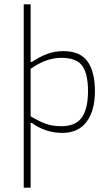

<svg xmlns="http://www.w3.org/2000/svg" viewBox="-20 -690 515 890"><path d="M90 -670H122V-403H128Q164 -427 198.5 -440Q233 -453 274 -453Q351 -453 385.5 -405.5Q420 -358 420 -267Q420 -177 381.5 -125.5Q343 -74 269 -74Q191 -74 128 -120H122V180H90ZM388 -267Q388 -347 361.5 -384.5Q335 -422 264 -422Q194 -422 122 -371V-151Q160 -128 191.5 -116.5Q223 -105 264 -105Q332 -105 360 -146.5Q388 -188 388 -267Z"/></svg>

Font: Athiti ExtraLight
Style: Regular
Weight: 275
Designer: CadsonDemak Team
Foundry: CadsonDemak
Version: Version 1.033